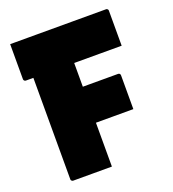

<svg xmlns="http://www.w3.org/2000/svg" viewBox="-129 -799 808 897"><g transform="rotate(-20 275.0 -350.0)"><path d="M274 0Q227 0 178.5 0Q130 0 82 0Q79 0 76.5 -1.5Q74 -3 72.5 -5Q71 -7 71 -11Q71 -91 71 -169Q71 -247 71 -324.5Q71 -402 71 -480.5Q71 -559 71 -638H284L274 -617Q274 -570 274 -524Q274 -478 274 -432Q274 -376 274 -321.5Q274 -267 274 -211.5Q274 -156 274 -98Q274 -71 274 -46Q274 -21 274 0ZM23 -700H499Q503 -700 505 -698.5Q507 -697 508.5 -695Q510 -693 510 -689Q510 -666 510 -634Q510 -602 510 -570Q510 -538 510 -515H34Q31 -515 28.5 -516.5Q26 -518 24.5 -520.5Q23 -523 23 -526Q23 -571 23 -613.5Q23 -656 23 -700ZM175 -397H449Q454 -397 457 -394Q460 -391 460 -386Q460 -363 460 -332Q460 -301 460 -270.5Q460 -240 460 -218H175Z"/></g></svg>

Font: Recursive Black
Style: Regular
Weight: 900
Version: Version 1.085